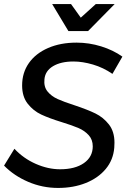

<svg xmlns="http://www.w3.org/2000/svg" viewBox="-23 -919 652 946"><path d="M580 -640 531 -555Q486 -586 435 -601Q384 -616 339 -616Q277 -616 238.5 -593Q200 -570 196 -529Q192 -492 211 -468.5Q230 -445 261 -431Q292 -417 345 -400Q408 -379 447 -360Q486 -341 513.5 -306Q541 -271 541 -216Q541 -200 540 -191Q535 -131 498 -86.5Q461 -42 400 -17.5Q339 7 263 7Q186 7 116 -23Q46 -53 -3 -103L48 -186Q93 -138 153.5 -111.5Q214 -85 273 -85Q347 -85 390.5 -115.5Q434 -146 434 -198Q434 -231 414 -253Q394 -275 364 -288Q334 -301 282 -317Q220 -336 180.5 -354.5Q141 -373 113.5 -408Q86 -443 86 -498Q86 -561 119.5 -608.5Q153 -656 214 -682.5Q275 -709 354 -709Q416 -709 475.5 -690.5Q535 -672 580 -640ZM449 -899H542L411 -766H314L234 -899H327L375 -832Z"/></svg>

Font: Gontserrat
Style: Italic
Weight: 400
Italic angle: -11.3°
Designer: Julieta Ulanovsky
Foundry: Julieta Ulanovsky
Version: Version 6.001